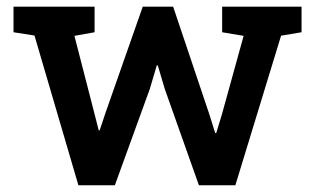

<svg xmlns="http://www.w3.org/2000/svg" viewBox="-20 -548 930 568"><path d="M211.9 0 82 -442.9 20 -452.6V-528.3H259.8V-452.6L200.2 -441.9L259.3 -212.4L272 -162.6H274.9L291.5 -212.4L402.3 -528.3H492.2L599.1 -210.4L616.7 -154.3H619.6L636.7 -210.4L700.7 -441.9L637.2 -452.6V-528.3H872.1V-452.6L811.5 -442.4L676.3 0H568.4L467.3 -285.2L446.8 -354.5H443.8L423.3 -285.2L319.8 0Z"/></svg>

Font: Roboto Slab Medium
Style: Regular
Weight: 500
Designer: Google
Version: Version 2.001; ttfautohint (v1.8.3)